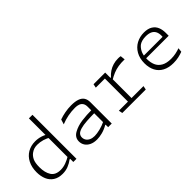

<svg xmlns="http://www.w3.org/2000/svg" viewBox="60 -1556 2360 2360"><g transform="rotate(-45 1240.0 -376.5)"><path d="M462 -765H524V0H469V-68L462 -75ZM316.5 -511.5Q367.5 -511.5 414.2 -496.5Q461 -481.5 499.5 -453L487.5 -409.5Q445 -436 398.5 -449.8Q352 -463.5 305.5 -463.5Q273.5 -463.5 249 -455.8Q224.5 -448 199.5 -430Q168 -407 148.2 -366.2Q128.5 -325.5 128.5 -248.5Q128.5 -155.5 165.5 -97.8Q202.5 -40 291.5 -40Q337.5 -40 384.2 -57Q431 -74 477 -102.5L474 -54.5H459.5Q419 -24.5 373.8 -6.5Q328.5 11.5 274 11.5Q202 11.5 154 -20Q106 -51.5 83 -105.8Q60 -160 60 -230Q60 -316.5 92.8 -380Q125.5 -443.5 183.5 -477.5Q241.5 -511.5 316.5 -511.5Z M1074 0V-355Q1074 -392 1059 -414.5Q1044 -437 1017.5 -447Q991 -457 955.5 -457Q892 -457 831.5 -445.2Q771 -433.5 713 -410L733 -474.5Q778.5 -491 833 -501.2Q887.5 -511.5 942 -511.5Q1010.5 -511.5 1053.8 -496Q1097 -480.5 1117 -449.5Q1137 -418.5 1137 -371V0ZM835.5 -220.5Q790 -207 773.2 -186.5Q756.5 -166 756.5 -139Q756.5 -111.5 771 -88.8Q785.5 -66 813.8 -52.8Q842 -39.5 881 -39.5Q920.5 -39.5 975.8 -53Q1031 -66.5 1084 -92.5L1088.5 -43.5H1066.5Q1014.5 -13.5 963.8 -0.8Q913 12 872.5 12Q815 12 775.2 -7.5Q735.5 -27 715.5 -59Q695.5 -91 695.5 -129.5Q695.5 -199 760.5 -235.2Q825.5 -271.5 910.2 -282.5Q995 -293.5 1084 -293.5V-242Q1012 -242 944.8 -237.5Q877.5 -233 835.5 -220.5Z M1523 -395.5 1530.5 -388.5V0H1468.5V-500H1523ZM1310.5 -49.5H1738.5L1728.5 0H1320.5ZM1320.5 -500H1501V-450.5H1310.5ZM1516 -367 1504.5 -408H1531.5Q1560 -440.5 1594.8 -463.8Q1629.5 -487 1670.8 -499.2Q1712 -511.5 1758.5 -511.5Q1782 -511.5 1800.5 -507.5L1807 -445.5Q1746.5 -447.5 1698.2 -439.5Q1650 -431.5 1607.5 -414Q1565 -396.5 1516 -367Z M2003 -254.5Q2003 -195 2022.8 -148.5Q2042.5 -102 2090 -74Q2137.5 -46 2217 -46Q2260 -46 2298.5 -54Q2337 -62 2371.5 -74.5L2365.5 -19.5Q2332 -6.5 2290.8 2.8Q2249.5 12 2200.5 12Q2117.5 12 2060.2 -18.8Q2003 -49.5 1973.8 -105.8Q1944.5 -162 1944.5 -238.5Q1944.5 -324.5 1979.8 -386.2Q2015 -448 2074.8 -480Q2134.5 -512 2208 -512Q2276 -512 2317.8 -485.8Q2359.5 -459.5 2377.2 -416.8Q2395 -374 2395 -321.5V-268H1996.5V-311.5H2349L2329 -282.5Q2331 -294 2332.2 -306Q2333.5 -318 2333.5 -332Q2333.5 -375 2318.2 -404Q2303 -433 2271.2 -448Q2239.5 -463 2190 -463Q2154 -463 2126 -455.2Q2098 -447.5 2080 -435Q2049.5 -413.5 2026.2 -370.2Q2003 -327 2003 -254.5Z"/></g></svg>

Font: Monaspace Argon Var
Style: Regular
Weight: 400
Designer: Riley Cran and the Lettermatic Team
Version: Version 1.000 (Monaspace Argon Var)